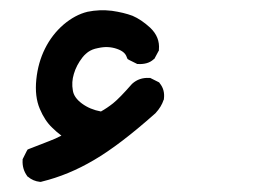

<svg xmlns="http://www.w3.org/2000/svg" viewBox="-20 -154 540 377"><path d="M58.6 203.1Q44.9 201.7 34.7 192.9L33.7 192.4L33.2 191.4Q23.4 177.7 24.4 160.6V158.7L25.4 156.7L32.2 143.1L34.2 139.6L37.6 138.2Q57.1 130.4 76.7 123Q88.4 118.7 100.6 112.3Q90.8 105 82.5 96.7Q67.9 83 58.1 59.6Q47.9 35.6 51.3 2Q54.7 -31.2 68.4 -58.6Q82 -85.9 104.5 -105.5Q127.4 -125 151.9 -130.9Q175.3 -135.7 199.7 -132.8Q223.1 -129.4 240.2 -123Q257.3 -115.7 274.9 -99.6Q294.4 -81.1 292 -56.6V-54.7L291 -53.2L284.2 -40.5L283.2 -38.6L281.7 -37.6Q275.9 -32.2 268.1 -30Q260.3 -27.8 251.5 -28.3H249.5L247.6 -29.3L233.9 -36.1L230.5 -38.1L229 -41.5Q227.1 -47.4 222.4 -51.3Q217.8 -55.2 209.5 -58.1Q201.2 -61 192.1 -61.5Q183.1 -62 172.4 -59.6Q169.4 -59.1 166.7 -58.3Q164.1 -57.6 161.6 -56.6Q159.2 -55.7 157 -54.4Q154.8 -53.2 152.8 -51.8Q150.9 -50.3 148.9 -48.6Q147 -46.9 145.3 -45.2Q143.6 -43.5 142.1 -41.5Q129.9 -25.9 125 -8.8Q120.1 7.3 123 23.4Q125 37.6 140.9 49.3Q156.7 61 178.2 64.9Q190.4 58.1 202.1 48.8Q214.8 38.6 238.8 11.2L239.3 10.7L239.7 10.3Q253.4 -2 272.9 -1H274.9L276.9 0L290.5 6.8L292.5 7.8L293.9 9.8Q304.2 22.5 301.8 40.5V41.5L301.3 42Q296.9 55.7 285.6 67.9L285.2 68.4L284.7 68.8Q214.8 130.9 164.6 160.2Q114.3 189.9 62 202.6L60.5 203.1Z"/></svg>

Font: NaikaiFont
Style: Bold
Weight: 700
Version: Version 1.89